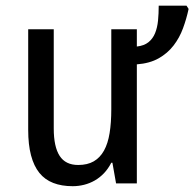

<svg xmlns="http://www.w3.org/2000/svg" viewBox="-20 -638 676 668"><path d="M383.8 0 371.1 -71.8H367.2Q356.4 -50.8 341.8 -35.4Q327.1 -20 309.6 -10Q292 0 272.5 4.9Q252.9 9.8 232.9 9.8Q194.3 9.8 165.3 -1.5Q136.2 -12.7 116.9 -36.6Q97.7 -60.5 87.9 -97.7Q78.1 -134.8 78.1 -186V-536.1H167V-190.9Q167 -127.4 187.5 -95.7Q208 -64 252 -64Q284.2 -64 306.2 -76.7Q328.1 -89.4 341.8 -114Q355.5 -138.7 361.3 -174.8Q367.2 -210.9 367.2 -257.8V-536.1H456.1V-476.1Q481.4 -479 496.6 -491.2Q511.7 -503.4 519.5 -522.5Q527.3 -541.5 529.8 -566.2Q532.2 -590.8 532.2 -618.2H628.9L636.2 -606.9Q628.9 -572.8 616.7 -539.6Q604.5 -506.3 583.7 -479.5Q563 -452.6 532 -435.1Q501 -417.5 456.1 -414.1V0Z"/></svg>

Font: WenQuanYi Micro Hei Mono
Style: Regular
Weight: 400
Foundry: Ascender Corporation
Version: Version 0.2.0-beta